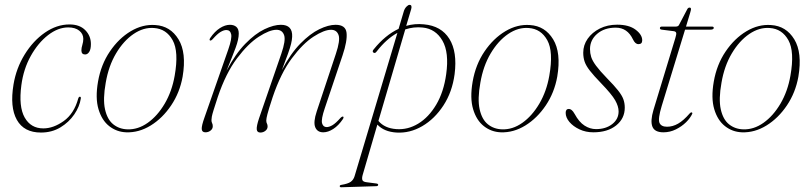

<svg xmlns="http://www.w3.org/2000/svg" viewBox="-20 -550 3422 809"><path d="M267.5 -434.5Q224.5 -434.5 182.5 -402Q140.5 -369.5 109.8 -314.5Q79 -259.5 70 -191Q58 -100.5 84 -54.8Q110 -9 162.5 -9Q205 -9 248.5 -40Q292 -71 309.5 -134.5Q312 -142.5 316.5 -142.5Q321.5 -142.5 320.5 -135Q315.5 -101 293 -68Q270.5 -35 234.5 -13.2Q198.5 8.5 152.5 8.5Q81 8.5 51 -45Q21 -98.5 37 -194.5Q48.5 -263 84 -320.5Q119.5 -378 169.2 -412.5Q219 -447 273 -447Q315.5 -447 339.2 -423Q363 -399 363 -364.5Q363 -342.5 356 -331.5Q349 -320.5 338.5 -320.5Q323 -320.5 323 -338Q323 -348 327 -361Q331 -374 331 -386Q331 -407 314 -420.8Q297 -434.5 267.5 -434.5Z M634.5 -444.5Q698 -440.5 732.2 -384.2Q766.5 -328 749.5 -227Q737.5 -160 701.2 -106Q665 -52 615 -21.2Q565 9.5 511.5 7.5Q471.5 6 440.2 -18.5Q409 -43 395 -90Q381 -137 393 -206Q405.5 -278 443 -333.2Q480.5 -388.5 531 -418.5Q581.5 -448.5 634.5 -444.5ZM517 -5Q561.5 -3.5 602.5 -32.5Q643.5 -61.5 674 -113.2Q704.5 -165 716 -231Q734 -332.5 707.5 -380.5Q681 -428.5 629 -432Q585 -435.5 542.8 -406.8Q500.5 -378 469 -325Q437.5 -272 425.5 -201.5Q413 -132.5 422.5 -89.5Q432 -46.5 457.2 -26.2Q482.5 -6 517 -5Z M1071.5 -51.5 1165 -322.5Q1185 -380 1177 -402.2Q1169 -424.5 1145 -424.5Q1116 -424.5 1070.8 -395.5Q1025.5 -366.5 978.5 -304Q931.5 -241.5 897.5 -141Q885.5 -104.5 879.8 -85.8Q874 -67 872.5 -58.2Q871 -49.5 871 -44Q871 -36 873.8 -31Q876.5 -26 876.5 -18Q876.5 -7 867.2 0.2Q858 7.5 845.5 7.5Q831 7.5 830 -6.2Q829 -20 842 -56L942 -342Q958 -388 954 -405.8Q950 -423.5 933.5 -423.5Q923 -423.5 909.5 -415.5Q896 -407.5 876.5 -385.5Q869 -377.5 865 -379.5Q861 -381.5 865.5 -389.5Q884.5 -417.5 906.5 -431.5Q928.5 -445.5 949 -445.5Q965.5 -445.5 975.8 -436.8Q986 -428 986 -408.5Q986 -384.5 972.8 -348.8Q959.5 -313 934.5 -252Q972 -323 1013.5 -365.5Q1055 -408 1094.2 -426.8Q1133.5 -445.5 1163.5 -445.5Q1213.5 -445.5 1211 -395Q1210.5 -382 1206.5 -365.5Q1202.5 -349 1193.2 -323Q1184 -297 1167.5 -254.5Q1204.5 -324.5 1245.5 -366.2Q1286.5 -408 1325.2 -426.8Q1364 -445.5 1394 -445.5Q1436.5 -445.5 1440.2 -411.8Q1444 -378 1423.5 -317L1348.5 -94Q1332.5 -47 1337 -30.8Q1341.5 -14.5 1356.5 -14.5Q1367 -14.5 1380.8 -22.5Q1394.5 -30.5 1414.5 -53Q1422 -60.5 1426 -58.5Q1429.5 -56.5 1425 -48.5Q1406.5 -21 1384.5 -6.8Q1362.5 7.5 1342 7.5Q1317 7.5 1308.2 -14Q1299.5 -35.5 1314.5 -80.5L1395 -322.5Q1414.5 -380.5 1406.5 -402.5Q1398.5 -424.5 1375 -424.5Q1346 -424.5 1301 -395.5Q1256 -366.5 1209.5 -304Q1163 -241.5 1129 -141Q1111.5 -87.5 1106.8 -69Q1102 -50.5 1102 -42.5Q1102 -34 1104.8 -29.2Q1107.5 -24.5 1107.5 -17Q1107.5 -6 1098.2 1.2Q1089 8.5 1077 8.5Q1063 8.5 1061.8 -5Q1060.5 -18.5 1071.5 -51.5Z M1567 -333Q1560.5 -324 1554 -328Q1546.5 -333.5 1555 -342.5Q1603 -402 1659.5 -428.5L1681.5 -502.5Q1685 -514 1692.5 -521.8Q1700 -529.5 1705.5 -529.5Q1717.5 -529.5 1712.5 -511.5L1691.5 -441Q1728 -451.5 1766 -447.5Q1839.5 -441 1873.5 -386.2Q1907.5 -331.5 1895.5 -237.5Q1885.5 -162.5 1848.5 -105.8Q1811.5 -49 1759.2 -18.5Q1707 12 1650 8.5Q1598 5 1570 -25L1508 187.5Q1504 202 1507.2 209.2Q1510.5 216.5 1526 218L1564.5 223Q1573.5 224 1573.5 228.5Q1573.5 234 1565.5 234.5L1419 239Q1411.5 239.5 1411.5 234.5Q1411.5 230 1418 229Q1445.5 224.5 1457.2 216.5Q1469 208.5 1474 192.5L1654.5 -411.5Q1608 -386 1567 -333ZM1650 -6Q1698.5 -2.5 1742.5 -29.2Q1786.5 -56 1818 -109Q1849.5 -162 1860 -237Q1873 -329 1844.2 -378.8Q1815.5 -428.5 1761 -434Q1723.5 -438 1687.5 -426L1574.5 -40.5Q1600.5 -9.5 1650 -6Z M2213 -444.5Q2276.5 -440.5 2310.8 -384.2Q2345 -328 2328 -227Q2316 -160 2279.8 -106Q2243.5 -52 2193.5 -21.2Q2143.5 9.5 2090 7.5Q2050 6 2018.8 -18.5Q1987.5 -43 1973.5 -90Q1959.5 -137 1971.5 -206Q1984 -278 2021.5 -333.2Q2059 -388.5 2109.5 -418.5Q2160 -448.5 2213 -444.5ZM2095.5 -5Q2140 -3.5 2181 -32.5Q2222 -61.5 2252.5 -113.2Q2283 -165 2294.5 -231Q2312.5 -332.5 2286 -380.5Q2259.5 -428.5 2207.5 -432Q2163.5 -435.5 2121.2 -406.8Q2079 -378 2047.5 -325Q2016 -272 2004 -201.5Q1991.5 -132.5 2001 -89.5Q2010.5 -46.5 2035.8 -26.2Q2061 -6 2095.5 -5Z M2491.5 -6Q2532.5 -6 2559.5 -27Q2586.5 -48 2586.5 -80.5Q2586.5 -102 2572 -127.5Q2557.5 -153 2512.5 -199.5Q2482 -231 2465.8 -251.8Q2449.5 -272.5 2443.5 -289.8Q2437.5 -307 2437.5 -328Q2437.5 -360 2456.2 -386.8Q2475 -413.5 2507.2 -429.8Q2539.5 -446 2580.5 -446Q2630 -446 2658 -425Q2686 -404 2686 -380Q2686 -364 2670 -364Q2656.5 -364 2647 -384Q2623.5 -433.5 2574.5 -433.5Q2526.5 -433.5 2496.2 -407.5Q2466 -381.5 2466 -343Q2466 -326 2471 -310Q2476 -294 2491.5 -273Q2507 -252 2538 -220Q2568 -189.5 2584.2 -169Q2600.5 -148.5 2606.5 -132Q2612.5 -115.5 2612.5 -96.5Q2612.5 -50.5 2576.2 -21.5Q2540 7.5 2480 7.5Q2448 7.5 2421.5 -5Q2395 -17.5 2379.2 -36.2Q2363.5 -55 2363.5 -74.5Q2363.5 -91 2377 -91Q2382.5 -91 2388.5 -86.5Q2394.5 -82 2401.5 -69.5Q2420 -35.5 2443 -20.8Q2466 -6 2491.5 -6Z M2819.5 -418.5 2768.5 -425Q2760.5 -426 2760.5 -431.5Q2760.5 -438 2769.5 -438H2827Q2837 -438 2840.5 -444L2876 -511.5Q2879.5 -518 2885.5 -518Q2891.5 -518 2891.5 -511.5Q2891.5 -507.5 2888 -496L2870.5 -438H2979.5Q2987.5 -438 2987.5 -432.5Q2987.5 -425 2972 -425H2866.5L2768 -103Q2751.5 -48.5 2758.8 -32.2Q2766 -16 2790.5 -16Q2814.5 -16 2837.2 -29Q2860 -42 2886 -72Q2890.5 -77 2894 -76.5Q2898 -75.5 2897 -71Q2889 -53 2870.8 -35Q2852.5 -17 2827.8 -4.8Q2803 7.5 2775.5 7.5Q2738.5 7.5 2729 -16.2Q2719.5 -40 2733.5 -87L2825.5 -389.5Q2830.5 -405.5 2829.2 -411.2Q2828 -417 2819.5 -418.5Z M3229 -444.5Q3292.5 -440.5 3326.8 -384.2Q3361 -328 3344 -227Q3332 -160 3295.8 -106Q3259.5 -52 3209.5 -21.2Q3159.5 9.5 3106 7.5Q3066 6 3034.8 -18.5Q3003.5 -43 2989.5 -90Q2975.5 -137 2987.5 -206Q3000 -278 3037.5 -333.2Q3075 -388.5 3125.5 -418.5Q3176 -448.5 3229 -444.5ZM3111.5 -5Q3156 -3.5 3197 -32.5Q3238 -61.5 3268.5 -113.2Q3299 -165 3310.5 -231Q3328.5 -332.5 3302 -380.5Q3275.5 -428.5 3223.5 -432Q3179.5 -435.5 3137.2 -406.8Q3095 -378 3063.5 -325Q3032 -272 3020 -201.5Q3007.5 -132.5 3017 -89.5Q3026.5 -46.5 3051.8 -26.2Q3077 -6 3111.5 -5Z"/></svg>

Font: Fraunces 72pt Thin
Style: Italic
Weight: 100
Italic angle: -16°
Version: Version 1.000;[b76b70a41]